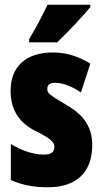

<svg xmlns="http://www.w3.org/2000/svg" viewBox="-20 -786 436 816"><path d="M364 -756V-766H182C161 -722 136 -673 104 -620V-606H223C273 -653 336 -722 364 -756ZM372 -170C372 -255 326 -304 259 -342C188 -384 181 -390 181 -408C181 -426 192 -434 215 -434C253 -434 291 -415 324 -393L364 -516C311 -547 262 -563 205 -563C90 -563 25 -503 25 -400C25 -322 60 -265 128 -231C205 -193 211 -179 211 -161C211 -138 196 -129 166 -129C116 -129 66 -150 26 -174V-21C77 2 129 10 183 10C302 10 372 -51 372 -170Z"/></svg>

Font: Noto Sans Arabic UI XCn Bk
Style: Regular
Weight: 900
Width: 2
Designer: Monotype Design Team, Nadine Chahine and Nizar Qandah
Foundry: Monotype Imaging Inc.
Version: Version 2.010